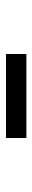

<svg xmlns="http://www.w3.org/2000/svg" viewBox="246 -991 108 640"><g transform="rotate(-90 300.0 -671.0)"><path d="M160 -705H440V-637H160Z"/></g></svg>

Font: IBM Plex Sans Devanagari
Style: Regular
Weight: 400
Designer: Mike Abbink, Paul van der Laan, Pieter van Rosmalen, Erin McLaughlin
Foundry: Bold Monday
Version: Version 1.1